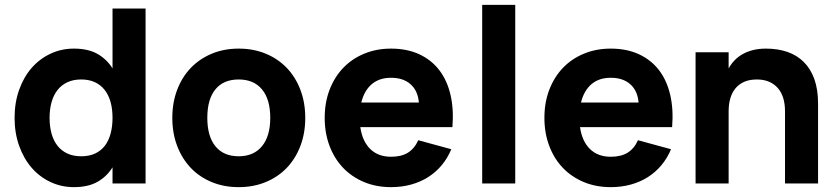

<svg xmlns="http://www.w3.org/2000/svg" viewBox="-20 -755 3446 790"><path d="M579 -720V0H443V-66.5Q419 -28 380.5 -6.5Q342 15 284 15Q232.5 15 187.8 -6Q143 -27 110.2 -64.8Q77.5 -102.5 58.8 -155Q40 -207.5 40 -270Q40 -333 58.8 -385.5Q77.5 -438 110.2 -475.5Q143 -513 187.8 -534Q232.5 -555 284 -555Q342 -555 380.5 -533.5Q419 -512 443 -473.5V-720ZM314 -428Q281.5 -428 257 -416.5Q232.5 -405 216.2 -384Q200 -363 192 -334Q184 -305 184 -270Q184 -234 192.2 -204.8Q200.5 -175.5 216.8 -155Q233 -134.5 257.5 -123.2Q282 -112 314 -112Q347.5 -112 371.8 -123.5Q396 -135 411.8 -155.8Q427.5 -176.5 435.2 -205.8Q443 -235 443 -270Q443 -306.5 434.8 -335.8Q426.5 -365 410.2 -385.5Q394 -406 370 -417Q346 -428 314 -428Z M962 15Q901.5 15 851.2 -5.8Q801 -26.5 765 -64.2Q729 -102 709 -154.5Q689 -207 689 -270Q689 -333 709 -385.5Q729 -438 765 -475.5Q801 -513 851.2 -534Q901.5 -555 962 -555Q1023 -555 1073.2 -534.2Q1123.5 -513.5 1159.8 -475.8Q1196 -438 1216 -385.5Q1236 -333 1236 -270Q1236 -207 1216 -154.5Q1196 -102 1159.8 -64.2Q1123.5 -26.5 1073.2 -5.8Q1023 15 962 15ZM962 -112Q1024 -112 1058 -153.5Q1092 -195 1092 -270Q1092 -346 1058.2 -387Q1024.5 -428 962 -428Q899.5 -428 866.2 -387.2Q833 -346.5 833 -270Q833 -194 866.5 -153Q900 -112 962 -112Z M1589 -110Q1631 -110 1658 -126.5Q1685 -143 1701 -178L1837 -141Q1821.5 -104 1797.2 -75Q1773 -46 1741.2 -26Q1709.5 -6 1671 4.5Q1632.5 15 1589 15Q1528 15 1477.8 -6Q1427.5 -27 1391.5 -64.8Q1355.5 -102.5 1335.8 -155Q1316 -207.5 1316 -270Q1316 -333.5 1336.2 -386Q1356.5 -438.5 1392.5 -476Q1428.5 -513.5 1478.8 -534.2Q1529 -555 1589 -555Q1654.5 -555 1704.5 -532Q1754.5 -509 1787 -467Q1819.5 -425 1833.5 -365.2Q1847.5 -305.5 1841.5 -232H1462.5Q1471 -173.5 1503.5 -141.8Q1536 -110 1589 -110ZM1703.5 -333Q1699.5 -381.5 1669.5 -408.2Q1639.5 -435 1589 -435Q1540.5 -435 1509.5 -408.5Q1478.5 -382 1466.5 -333Z M1964 0V-735H2100V0Z M2493 -110Q2535 -110 2562 -126.5Q2589 -143 2605 -178L2741 -141Q2725.5 -104 2701.2 -75Q2677 -46 2645.2 -26Q2613.5 -6 2575 4.5Q2536.5 15 2493 15Q2432 15 2381.8 -6Q2331.5 -27 2295.5 -64.8Q2259.5 -102.5 2239.8 -155Q2220 -207.5 2220 -270Q2220 -333.5 2240.2 -386Q2260.5 -438.5 2296.5 -476Q2332.5 -513.5 2382.8 -534.2Q2433 -555 2493 -555Q2558.5 -555 2608.5 -532Q2658.5 -509 2691 -467Q2723.5 -425 2737.5 -365.2Q2751.5 -305.5 2745.5 -232H2366.5Q2375 -173.5 2407.5 -141.8Q2440 -110 2493 -110ZM2607.5 -333Q2603.5 -381.5 2573.5 -408.2Q2543.5 -435 2493 -435Q2444.5 -435 2413.5 -408.5Q2382.5 -382 2370.5 -333Z M3210 -297.5Q3210 -327 3202.8 -351Q3195.5 -375 3181 -392Q3166.5 -409 3144.8 -418.5Q3123 -428 3094 -428Q3065 -428 3043.2 -418.8Q3021.5 -409.5 3007 -392.5Q2992.5 -375.5 2985.2 -351.2Q2978 -327 2978 -297.5V0H2842V-540H2978V-473.5Q2988 -491.5 3002.2 -506.5Q3016.5 -521.5 3035.5 -532.2Q3054.5 -543 3078.5 -549Q3102.5 -555 3132 -555Q3180 -555 3219.5 -541.5Q3259 -528 3287.2 -500Q3315.5 -472 3330.8 -429.2Q3346 -386.5 3346 -328V0H3210Z"/></svg>

Font: Vela Sans ExtBd
Style: Regular
Weight: 800
Designer: Principal design: Mikhail Sharanda - project Manrope.
Design modification: Ravid Balaliev
Foundry: Mikhail Sharanda
Version: Version 1.001